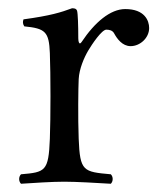

<svg xmlns="http://www.w3.org/2000/svg" viewBox="-20 -441 397 466"><path d="M101 -312C103 -261 103 -154.5 101 -104C97.9 -25.1 90 -23 31 -18C25 -12 25 -1 31 5C61 3 106 0 136 0C165 0 216 3 249 5C255 -1 255 -12 249 -18C182 -24 174.1 -25.1 171 -104C169 -154.5 170 -230 171 -249C172.3 -274 184 -301 194 -318C203.1 -333.5 227 -369 238 -369C245 -369 253 -367.5 257 -360C264 -347 277 -329 297 -329C320 -329 342 -349 342 -373C342 -391 331 -419 284 -419C247.9 -419 210 -387 178 -339C171.5 -329.3 170 -343 170 -348C170 -379 169 -409 167 -415C165.7 -418.8 163 -421 155 -421C128 -411 103 -403 37 -394C35 -388 35 -383 39 -377C90 -372 99 -364 101 -312Z"/></svg>

Font: Libertinus Serif Display
Style: Regular
Weight: 400
Designer: Philipp H. Poll
Foundry: Khaled Hosny
Version: Version 6.1